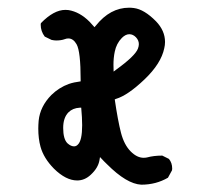

<svg xmlns="http://www.w3.org/2000/svg" viewBox="-20 -494 540 509"><path d="M116.7 -388.2Q124 -386.7 128.9 -386.7Q142.1 -386.7 151.4 -390.1Q156.2 -392.1 161.1 -392.1Q174.3 -392.1 183.1 -376.5Q193.8 -357.4 193.8 -282.2V-278.3Q175.3 -275.9 162.6 -271.5Q136.7 -262.2 116.2 -242.2Q86.4 -211.9 82.5 -174.3Q81.5 -162.6 81.5 -153.3Q81.5 -126.5 87.4 -105Q95.7 -74.7 123 -46.9Q154.8 -15.6 184.6 -15.6Q204.6 -15.6 220.7 -30.8Q240.2 -48.8 243.7 -69.3L245.1 -77.6Q257.3 -64.5 263.7 -58.6Q315.9 -6.3 354.5 -4.4Q393.6 -4.4 425.3 -22.9L436 -42.5Q436.5 -44.9 436.5 -46.9Q436.5 -62.5 427.7 -72.8L410.2 -81.5Q387.7 -81.5 370.1 -76.7Q365.7 -75.7 360.8 -75.7Q343.3 -75.7 326.7 -92.3Q309.1 -109.9 300.8 -141.8Q292.5 -173.8 284.2 -230.5L287.6 -231.9Q318.8 -241.2 363.3 -283.7Q407.2 -325.7 415.5 -366.2Q417.5 -374.5 417.5 -382.8Q417.5 -412.6 393.6 -437.5Q362.3 -469.2 335 -472.7Q328.6 -473.6 322.3 -473.6Q272 -473.6 233.9 -425.8L230.5 -421.9Q222.2 -431.6 217.3 -436.5Q191.4 -462.4 161.6 -467.3Q157.2 -467.8 153.3 -467.8Q122.6 -467.8 88.4 -432.6Q87.9 -430.7 87.9 -428.7Q87.9 -411.1 98.6 -397ZM195.3 -208.5Q197.8 -181.6 197.8 -162.1Q197.8 -121.6 186.5 -110.8Q182.1 -106 176.3 -106Q172.4 -106 168 -107.9Q163.6 -109.9 158.7 -114.3Q147.5 -125.5 147.5 -154.8Q147.5 -182.1 161.6 -196.3Q172.9 -207.5 191.4 -208.5ZM280.8 -322.3Q280.8 -340.8 284.2 -356.9Q288.6 -378.9 303.2 -393.6Q313 -403.3 322.8 -403.3Q332.5 -403.3 340.3 -395.3Q348.1 -387.2 348.1 -377Q348.1 -371.6 345.7 -365.2Q338.4 -345.7 287.6 -309.1L281.2 -304.2Q280.8 -317.4 280.8 -322.3Z"/></svg>

Font: Bakudai
Style: Light
Weight: 300
Version: Version 1.48